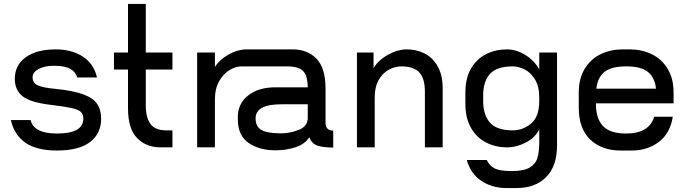

<svg xmlns="http://www.w3.org/2000/svg" viewBox="-20 -746 3470 972"><path d="M268 16Q165 16 108.5 -23.5Q52 -63 35 -138H135Q151 -70 269 -70Q402 -70 402 -146Q402 -168 388.5 -180Q375 -192 340.5 -199.5Q306 -207 231 -216Q133 -228 94 -259Q55 -290 55 -347Q55 -416 110 -456Q165 -496 263 -496Q342 -496 398.5 -460Q455 -424 471 -354H371Q363 -382 335.5 -397.5Q308 -413 253 -413Q205 -413 175 -396.5Q145 -380 145 -355Q145 -326 171 -314Q197 -302 261 -296Q351 -287 401 -268.5Q451 -250 471.5 -220.5Q492 -191 492 -145Q492 -70 436 -27Q380 16 268 16Z M718 -394V-214Q718 -150 742 -118Q766 -86 823 -86H853V0H794Q720 0 674 -47Q628 -94 628 -198V-394H557V-480H628V-726H718V-480H853V-394Z M1667 -85V1Q1620 1 1589.5 -8Q1559 -17 1546 -51Q1523 -16 1476 -0.5Q1429 15 1375 15Q1294 15 1239 -22Q1184 -59 1184 -143V-154Q1184 -221 1236 -262.5Q1288 -304 1375 -304H1538Q1537 -341 1529 -363.5Q1521 -386 1498.5 -398Q1476 -410 1433 -410H1202Q1174 -410 1143 -392Q1112 -374 1090 -336Q1068 -298 1068 -241V0H978V-480H1068V-407Q1092 -445 1138 -470.5Q1184 -496 1231 -496H1462Q1536 -496 1582 -449Q1628 -402 1628 -298V-122Q1629 -101 1640.5 -92.5Q1652 -84 1667 -85ZM1538 -149V-218H1404Q1274 -218 1274 -147Q1274 -105 1303.5 -88Q1333 -71 1404 -71Q1449 -71 1493.5 -89Q1538 -107 1538 -149Z M2221 -298V0H2131V-282Q2131 -349 2102.5 -379.5Q2074 -410 2011 -410Q1982 -410 1951 -394.5Q1920 -379 1898.5 -343.5Q1877 -308 1877 -251V0H1787V-480H1871V-401Q1896 -442 1944.5 -469Q1993 -496 2040 -496Q2086 -496 2127 -476.5Q2168 -457 2194.5 -412.5Q2221 -368 2221 -298Z M2800 -480V-12Q2800 96 2744.5 151Q2689 206 2596 206H2544Q2472 206 2417.5 170Q2363 134 2343 64H2444Q2458 93 2484 106.5Q2510 120 2572 120Q2631 120 2661 102.5Q2691 85 2700.5 54Q2710 23 2710 -28V-91Q2690 -50 2643 -25Q2596 0 2547 0Q2489 0 2441 -24.5Q2393 -49 2364.5 -98.5Q2336 -148 2336 -220V-278Q2336 -350 2364.5 -399Q2393 -448 2441 -472Q2489 -496 2547 -496Q2594 -496 2640.5 -467Q2687 -438 2710 -394V-480ZM2710 -236V-251Q2710 -308 2688.5 -343.5Q2667 -379 2636 -394.5Q2605 -410 2576 -410Q2495 -410 2460.5 -372Q2426 -334 2426 -262V-236Q2426 -164 2460.5 -125Q2495 -86 2576 -86Q2626 -86 2668 -120Q2710 -154 2710 -236Z M3390 -278V-223H2997V-218Q2997 -146 3032.5 -108Q3068 -70 3150 -70Q3266 -70 3292 -155H3386Q3373 -71 3315.5 -27.5Q3258 16 3179 16H3121Q3027 16 2968.5 -39Q2910 -94 2910 -202V-278Q2910 -349 2940.5 -398.5Q2971 -448 3021.5 -472Q3072 -496 3131 -496H3169Q3228 -496 3278.5 -472Q3329 -448 3359.5 -398.5Q3390 -349 3390 -278ZM2999 -297H3301Q3295 -353 3260.5 -381.5Q3226 -410 3150 -410Q3074 -410 3039.5 -381.5Q3005 -353 2999 -297Z"/></svg>

Font: Violet Sans
Style: Regular
Weight: 400
Designer: Calvin Waterman
Foundry: Violet Office
Version: Version 1.013